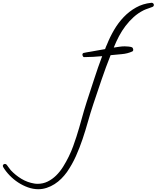

<svg xmlns="http://www.w3.org/2000/svg" viewBox="-520 -808 1107 1357"><path d="M567.4 -773.4Q567.4 -762.7 556.6 -758.8Q540 -752 525.9 -747.6Q511.7 -743.2 495.1 -735.4Q456.1 -715.8 424.3 -687Q392.6 -658.2 366.7 -624Q340.8 -589.8 320.8 -551.8Q300.8 -513.7 285.2 -474.6L284.2 -471.7Q303.7 -474.6 322.8 -477.5Q341.8 -480.5 361.3 -480.5Q371.1 -480.5 387.7 -479Q404.3 -477.5 413.1 -473.6Q417 -471.7 419.4 -465.8Q421.9 -460 421.9 -456.1Q421.9 -453.1 420.4 -449.7Q418.9 -446.3 415 -444.3Q380.9 -428.7 339.8 -425.3Q298.8 -421.9 261.7 -418Q227.5 -332 198.2 -246.1Q168.9 -160.2 139.6 -72.3Q119.1 -10.7 101.6 51.8Q84 114.3 63.5 175.3Q43 236.3 16.6 295.4Q-9.8 354.5 -46.9 408.2Q-64.5 432.6 -86.4 454.6Q-108.4 476.6 -134.3 493.2Q-160.2 509.8 -189.5 519.5Q-218.8 529.3 -249 529.3Q-286.1 529.3 -322.8 516.1Q-359.4 502.9 -392.1 481.4Q-424.8 460 -452.1 431.6Q-479.5 403.3 -498 372.1Q-500 366.2 -500 364.3Q-500 358.4 -495.6 354.5Q-491.2 350.6 -485.4 350.6Q-478.5 350.6 -472.7 356.4Q-464.8 367.2 -458 376.5Q-451.2 385.7 -443.4 395.5Q-410.2 430.7 -368.2 456.1Q-326.2 481.4 -277.3 489.3Q-271.5 490.2 -265.6 490.7Q-259.8 491.2 -253.9 491.2Q-215.8 491.2 -183.1 475.1Q-150.4 459 -123 432.1Q-95.7 405.3 -73.7 370.1Q-51.8 335 -33.7 297.9Q-15.6 260.7 -2.4 224.1Q10.7 187.5 20.5 157.2Q40 95.7 56.6 34.7Q73.2 -26.4 92.8 -87.9Q120.1 -169.9 146 -250.5Q171.9 -331.1 202.1 -411.1Q169.9 -408.2 137.7 -406.2Q105.5 -404.3 73.2 -404.3Q69.3 -404.3 65.9 -410.6Q62.5 -417 62.5 -420.9Q62.5 -430.7 70.3 -433.6Q82 -436.5 94.2 -438.5Q106.4 -440.4 118.2 -442.4Q143.6 -447.3 169.9 -451.7Q196.3 -456.1 222.7 -460.9Q225.6 -469.7 229 -478Q232.4 -486.3 236.3 -494.1Q256.8 -545.9 286.1 -596.2Q315.4 -646.5 354 -687Q392.6 -727.5 441.4 -754.9Q490.2 -782.2 548.8 -788.1H552.7Q558.6 -788.1 563 -783.7Q567.4 -779.3 567.4 -773.4Z"/></svg>

Font: Calligraffitti
Style: Regular
Weight: 400
Designer: Dathan Boardman
Foundry: Open Window
Version: Version 1.002